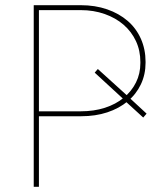

<svg xmlns="http://www.w3.org/2000/svg" viewBox="-20 -720 640 740"><path d="M110 0H130V-272H293Q348 -272 393.5 -287Q439 -302 472 -329.5Q505 -357 523 -395Q541 -433 541 -478V-482Q541 -530 523 -570.5Q505 -611 472 -639.5Q439 -668 393 -684Q347 -700 291 -700H110ZM130 -291V-681H291Q341 -681 383.5 -666Q426 -651 456.5 -624.5Q487 -598 504 -561.5Q521 -525 521 -481V-477Q521 -436 504 -402Q487 -368 456.5 -343Q426 -318 384 -304.5Q342 -291 291 -291ZM345 -440 458 -336 463 -330 532 -267 545 -282 478 -344 473 -349 357 -454Z"/></svg>

Font: Fixel Variable
Style: Regular
Weight: 100
Width: 3
Designer: AlfaBravo + MacPaw
Foundry: Kyrylo Tkachov, Marchela Mozhyna, Serhii Makarenko, Maria Weinstein, Zakhar Kryvoshyya
Version: Version 1.211